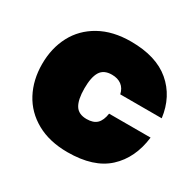

<svg xmlns="http://www.w3.org/2000/svg" viewBox="-124 -669 833 818"><g transform="rotate(30 292.5 -260.0)"><path d="M19 -260Q19 -338 51.5 -399.5Q84 -461 147.5 -496.5Q211 -532 300 -532Q424 -532 493.5 -473Q563 -414 576 -314H372Q366 -341 347.5 -355Q329 -369 300 -369Q260 -369 243.5 -342Q227 -315 227 -260Q227 -205 243.5 -178Q260 -151 300 -151Q333 -151 350 -167.5Q367 -184 372 -219H576Q563 -112 495.5 -50Q428 12 300 12Q211 12 147.5 -23.5Q84 -59 51.5 -120.5Q19 -182 19 -260Z"/></g></svg>

Font: Aspekta 1000
Style: Regular
Weight: 1000
Designer: Ivo Dolenc
Version: Version 2.000